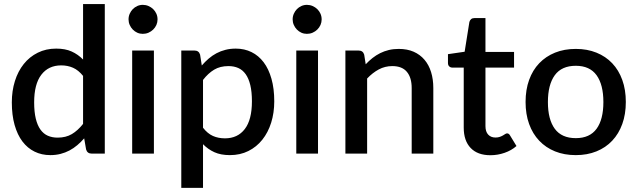

<svg xmlns="http://www.w3.org/2000/svg" viewBox="-20 -760 3154 950"><path d="M265 -79Q306 -79 335.5 -96.5Q365 -114 391 -147V-384.5Q368 -413 341.2 -424.8Q314.5 -436.5 283 -436.5Q220 -436.5 184.5 -390.2Q149 -344 149 -253.5Q149 -206.5 157 -173.2Q165 -140 180 -119Q195 -98 216.5 -88.5Q238 -79 265 -79ZM433.5 0Q412 0 406 -20.5L396.5 -75.5Q380.5 -57 362.5 -41.8Q344.5 -26.5 323.8 -15.5Q303 -4.5 279.5 1.5Q256 7.5 229 7.5Q186 7.5 151 -9.8Q116 -27 91 -60Q66 -93 52.2 -141.8Q38.5 -190.5 38.5 -253.5Q38.5 -310.5 53.8 -359Q69 -407.5 97.5 -443.2Q126 -479 166.8 -499.2Q207.5 -519.5 258 -519.5Q303 -519.5 334.5 -505.2Q366 -491 391 -465.5V-740H498.5V0Z M759.5 -664Q759.5 -649.5 753.8 -636.5Q748 -623.5 738 -613.8Q728 -604 714.8 -598.2Q701.5 -592.5 686.5 -592.5Q672 -592.5 659.2 -598.2Q646.5 -604 637 -613.8Q627.5 -623.5 621.8 -636.5Q616 -649.5 616 -664Q616 -679 621.8 -692Q627.5 -705 637 -714.8Q646.5 -724.5 659.2 -730.2Q672 -736 686.5 -736Q701.5 -736 714.8 -730.2Q728 -724.5 738 -714.8Q748 -705 753.8 -692Q759.5 -679 759.5 -664ZM741.5 -510V0H634V-510Z M1110.5 -433Q1069 -433 1039.5 -415.2Q1010 -397.5 984.5 -364.5V-128Q1007 -99 1033.8 -87.2Q1060.5 -75.5 1093 -75.5Q1156 -75.5 1191.2 -121.5Q1226.5 -167.5 1226.5 -258.5Q1226.5 -305.5 1218.5 -338.8Q1210.5 -372 1195.5 -393Q1180.5 -414 1159 -423.5Q1137.5 -433 1110.5 -433ZM877 169.5V-510H942Q964 -510 970 -489.5L978.5 -436Q994.5 -454.5 1012.5 -470Q1030.5 -485.5 1051.2 -496.5Q1072 -507.5 1095.8 -513.5Q1119.5 -519.5 1146.5 -519.5Q1189.5 -519.5 1224.5 -502.2Q1259.5 -485 1284.5 -452Q1309.5 -419 1323.2 -370.2Q1337 -321.5 1337 -258.5Q1337 -202 1321.8 -153.2Q1306.5 -104.5 1278 -68.8Q1249.5 -33 1209 -12.8Q1168.5 7.5 1117.5 7.5Q1072.5 7.5 1041 -6.8Q1009.5 -21 984.5 -46.5V169.5Z M1571.5 -664Q1571.5 -649.5 1565.8 -636.5Q1560 -623.5 1550 -613.8Q1540 -604 1526.8 -598.2Q1513.5 -592.5 1498.5 -592.5Q1484 -592.5 1471.2 -598.2Q1458.5 -604 1449 -613.8Q1439.5 -623.5 1433.8 -636.5Q1428 -649.5 1428 -664Q1428 -679 1433.8 -692Q1439.5 -705 1449 -714.8Q1458.5 -724.5 1471.2 -730.2Q1484 -736 1498.5 -736Q1513.5 -736 1526.8 -730.2Q1540 -724.5 1550 -714.8Q1560 -705 1565.8 -692Q1571.5 -679 1571.5 -664ZM1553.5 -510V0H1446V-510Z M1689 0V-510H1754Q1776 -510 1782 -489.5L1789.5 -442Q1805.5 -459 1823.2 -473Q1841 -487 1861 -497Q1881 -507 1903.8 -512.5Q1926.5 -518 1953 -518Q1995 -518 2026.8 -504Q2058.5 -490 2080.2 -464.5Q2102 -439 2113 -403.2Q2124 -367.5 2124 -324.5V0H2017V-324.5Q2017 -376 1993.2 -404.5Q1969.5 -433 1921 -433Q1885 -433 1854.2 -416.5Q1823.5 -400 1796.5 -371.5V0Z M2406.5 8Q2343 8 2308.8 -27.8Q2274.5 -63.5 2274.5 -128.5V-425.5H2218.5Q2209.5 -425.5 2203 -431.2Q2196.5 -437 2196.5 -448.5V-492L2279 -504L2302.5 -651.5Q2305 -660 2311 -665.2Q2317 -670.5 2327 -670.5H2382V-503H2523.5V-425.5H2382V-136Q2382 -108.5 2395.5 -94Q2409 -79.5 2431.5 -79.5Q2444 -79.5 2453 -82.8Q2462 -86 2468.5 -89.8Q2475 -93.5 2479.8 -96.8Q2484.5 -100 2489 -100Q2498 -100 2503.5 -90L2535.5 -37.5Q2510.5 -15.5 2476.5 -3.8Q2442.5 8 2406.5 8Z M2829 -76.5Q2898 -76.5 2931.8 -122.8Q2965.5 -169 2965.5 -255Q2965.5 -341 2931.8 -387.8Q2898 -434.5 2829 -434.5Q2759 -434.5 2725 -387.8Q2691 -341 2691 -255Q2691 -169 2725 -122.8Q2759 -76.5 2829 -76.5ZM2829 -518Q2885.5 -518 2931.2 -499.5Q2977 -481 3009.2 -447Q3041.5 -413 3059 -364.5Q3076.5 -316 3076.5 -255.5Q3076.5 -195 3059 -146.5Q3041.5 -98 3009.2 -63.8Q2977 -29.5 2931.2 -11Q2885.5 7.5 2829 7.5Q2772 7.5 2726.2 -11Q2680.5 -29.5 2648 -63.8Q2615.5 -98 2598 -146.5Q2580.5 -195 2580.5 -255.5Q2580.5 -316 2598 -364.5Q2615.5 -413 2648 -447Q2680.5 -481 2726.2 -499.5Q2772 -518 2829 -518Z"/></svg>

Font: Lato
Style: Regular
Weight: 600
Designer: Lukasz Dziedzic
Foundry: tyPoland Lukasz Dziedzic
Version: Version 2.006; 2014-01-15; ttfautohint (v1.4.1)